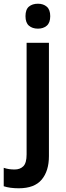

<svg xmlns="http://www.w3.org/2000/svg" viewBox="-69 -772 357 1032"><path d="M68 -685Q68 -721 86.5 -736.5Q105 -752 135 -752Q164 -752 182.5 -736Q201 -720 201 -685Q201 -650 182.5 -634Q164 -618 135 -618Q105 -618 86.5 -634Q68 -650 68 -685ZM32 240Q-16 240 -49 229V130Q-34 135 -20 137Q-6 139 10 139Q39 139 56.5 121.5Q74 104 74 58V-542H194V67Q194 147 155 193.5Q116 240 32 240Z"/></svg>

Font: Noto Sans Tamil SemiCondensed SemiBold
Style: Regular
Weight: 600
Width: 4
Designer: Jelle Bosma - Monotype Design Team
Foundry: Monotype Imaging Inc.
Version: Version 2.004; ttfautohint (v1.8.4.7-5d5b)